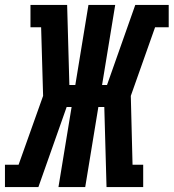

<svg xmlns="http://www.w3.org/2000/svg" viewBox="-46 -755 701 775"><path d="M-26 0V-90H29L128 -368L120 -645H77V-735H225L234 -412H258L311 -735H419L366 -412H386L500 -735H635V-645H580L482 -368L489 -90H532V0H384L375 -323H351L298 0H190L243 -323H223L109 0Z"/></svg>

Font: Iosevka HT Extrabold Extended
Style: Italic
Weight: 800
Width: 7
Italic angle: -9°
Monospace: yes
Designer: Belleve Invis
Foundry: Belleve Invis
Version: Version 32.3.0; ttfautohint (v1.8.4)